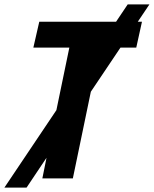

<svg xmlns="http://www.w3.org/2000/svg" viewBox="-68 -813 701 875"><path d="M560 -714H579L553 -596H481L346 -395L264 0H125L144 -94L53 42H-48L189 -311L248 -596H84L111 -714H461L514 -793H613Z"/></svg>

Font: Noto Sans Display
Style: Bold Italic
Weight: 700
Italic angle: -12°
Designer: Monotype Design team
Foundry: Monotype Imaging Inc.
Version: Version 1.000